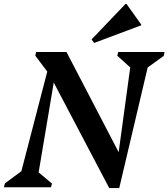

<svg xmlns="http://www.w3.org/2000/svg" viewBox="-56 -955 859 979"><path d="M-36 0 -31 -20 53 -82 185 -590 124 -671 128 -690H283L549 -179L608 -611L542 -671L547 -690H783L779 -670L697 -611L552 4H501L218 -534L141 -76L209 -19L204 0ZM424 -736 411 -754 584 -935H589L664 -830V-826Z"/></svg>

Font: Platypi Medium
Style: Italic
Weight: 500
Italic angle: -13°
Designer: David Sargent
Foundry: Bolt Cutter Type
Version: Version 1.200; ttfautohint (v1.8.4.7-5d5b)